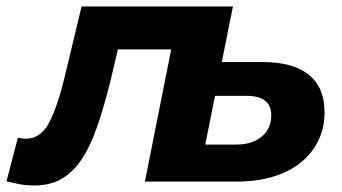

<svg xmlns="http://www.w3.org/2000/svg" viewBox="-67 -559 1054 591"><path d="M-12 -135Q2 -132 12 -132Q59 -132 85 -183Q111 -234 132 -322L184 -539H650L542 0H379L460 -407H296L274 -314Q253 -229 231.5 -167.5Q210 -106 182.5 -66Q155 -26 120 -7Q85 12 38 12Q16 12 -4 8.5Q-24 5 -47 -1ZM741 -368Q835 -368 883.5 -329Q932 -290 932 -214Q932 -165 912.5 -125.5Q893 -86 858 -58Q823 -30 773 -15Q723 0 661 0H379L487 -538H649L615 -368ZM661 -114Q709 -114 738.5 -138.5Q768 -163 768 -204Q768 -264 692 -264H594L565 -114Z"/></svg>

Font: Argentum Sans SemiBold
Style: Italic
Weight: 600
Italic angle: -11°
Designer: Julieta Ulanovsky (font), Cristiano Sobral (main changes and remaster)
Foundry: Julieta Ulanovsky (font), Cristiano Sobral (main changes and remaster)
Version: Version 2.007;June 15, 2022;FontCreator 14.0.0.2814 64-bit; 